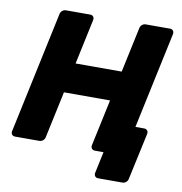

<svg xmlns="http://www.w3.org/2000/svg" viewBox="-90 -784 958 1009"><g transform="rotate(10 389.0 -280.0)"><path d="M500.4 140Q489.8 140 483.8 132.8Q477.9 125.5 479.9 114.9L504.3 0H474.4L466.1 -160H692.9Q703.9 -160 709.8 -152.7Q715.7 -145.5 713.7 -134.9L659.7 114.9Q657.7 125.5 649.2 132.8Q640.6 140 629.6 140ZM32.5 0Q21.9 0 15.9 -6.9Q10 -13.9 12 -25.1L150.4 -674.5Q152.4 -685.5 161.1 -692.8Q169.9 -700 180.5 -700H309.7Q320.7 -700 326.5 -692.8Q332.2 -685.5 330.2 -674.5L278.9 -433.7H524.9L576.3 -674.5Q578.3 -685.5 587 -692.8Q595.8 -700 606.4 -700H735.6Q746.6 -700 752.4 -692.8Q758.1 -685.5 756.1 -674.5L617.7 -25.1Q615.7 -14.5 607.2 -7.2Q598.6 0 587.6 0H458.4Q447.8 0 441.8 -7.2Q435.9 -14.5 437.9 -25.1L491 -273.8H245L191.9 -25.1Q189.9 -14.5 181.3 -7.2Q172.7 0 161.7 0Z"/></g></svg>

Font: Rubik Light
Style: Italic
Weight: 300
Italic angle: -12°
Designer: Hubert and Fischer
Foundry: Hubert and Fischer
Version: Version 2.300;gftools[0.9.30]